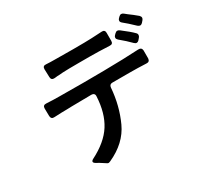

<svg xmlns="http://www.w3.org/2000/svg" viewBox="-159 -993 1318 1242"><g transform="rotate(-30 500.0 -372.0)"><path d="M873 -769Q882 -769 890 -762Q904 -752 910 -746Q938 -726 970 -699Q979 -690 979 -681Q979 -674 973 -666L960 -651Q952 -643 943 -643Q936 -643 926 -651Q878 -697 851 -718Q840 -727 840 -736Q840 -745 847 -752L856 -761Q864 -769 873 -769ZM333 -628Q315 -628 294 -625Q268 -623 267 -647L265 -708Q265 -733 291 -730Q318 -728 361 -728Q405 -727 490 -727Q588 -727 630 -729L706 -733Q718 -734 724.5 -728.5Q731 -723 731 -711V-651Q731 -626 706 -628Q622 -632 562 -632H477Q395 -632 357 -630ZM797 -688Q804 -688 813 -682Q872 -637 895 -613Q903 -606 903 -596Q903 -587 896 -579L884 -565Q876 -557 868 -557Q859 -557 850 -566Q818 -599 773 -636Q763 -645 763 -654Q763 -663 770 -670L779 -679Q788 -688 797 -688ZM806 -513Q816 -513 854 -515Q879 -516 881 -493V-433Q879 -408 855 -410Q790 -413 736 -413H602Q580 -413 578 -390Q568 -260 517 -149Q466 -38 335 21Q325 25 321 25Q315 25 297 12Q267 -8 249 -17Q235 -25 235 -33Q235 -41 248 -48Q361 -105 412 -185.5Q463 -266 469 -388Q470 -400 463.5 -406.5Q457 -413 445 -413L293 -411Q274 -411 264 -410Q226 -410 166 -407Q142 -405 140 -429Q140 -469 139 -487Q139 -512 165 -510Q215 -507 262 -507Q328 -506 438 -506Q596 -506 736 -510Q757 -510 806 -513Z"/></g></svg>

Font: Shippori Gochic B2 Bold
Style: Regular
Weight: 700
Designer: FONTDASU
Foundry: FONTDASU / Google Inc. / but / Adobe
Version: Version 1.130